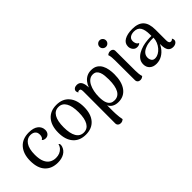

<svg xmlns="http://www.w3.org/2000/svg" viewBox="-3 -1468 2446 2446"><g transform="rotate(-45 1220.0 -245.5)"><path d="M278 13Q167 13 104.5 -55Q42 -123 42 -253Q42 -378 105.5 -450.5Q169 -523 285 -523Q370 -523 414 -487Q458 -451 458 -396Q458 -360 438 -338Q418 -316 386 -316Q372 -316 357.5 -321Q343 -326 335 -337Q351 -345 359 -362Q367 -379 367 -403Q367 -432 354.5 -450.5Q342 -469 322 -477Q302 -485 276 -485Q216 -485 177.5 -429.5Q139 -374 139 -267Q139 -187 160.5 -138.5Q182 -90 219.5 -68.5Q257 -47 303 -47Q339 -47 368.5 -59Q398 -71 419 -94Q440 -117 448 -150Q458 -146 462 -134Q466 -122 459 -96Q442 -43 394 -15Q346 13 278 13Z M782 13Q672 13 610.5 -57.5Q549 -128 549 -254Q549 -381 610.5 -452Q672 -523 782 -523Q892 -523 953 -452Q1014 -381 1014 -254Q1014 -128 953 -57.5Q892 13 782 13ZM782 -25Q848 -25 882.5 -84Q917 -143 917 -254Q917 -366 882.5 -425.5Q848 -485 782 -485Q715 -485 680.5 -425.5Q646 -366 646 -254Q646 -143 680.5 -84Q715 -25 782 -25Z M1408 -523Q1461 -523 1495 -500.5Q1529 -478 1548 -442Q1567 -406 1574.5 -362.5Q1582 -319 1582 -277Q1582 -139 1525.5 -63Q1469 13 1370 13Q1320 13 1285.5 -7Q1251 -27 1236 -62V44Q1236 65 1237.5 94Q1239 123 1242.5 152.5Q1246 182 1251 203Q1245 209 1231.5 216.5Q1218 224 1199 224Q1176 224 1161 210.5Q1146 197 1146 175L1147 -398Q1147 -426 1141 -437.5Q1135 -449 1119 -449Q1114 -449 1106 -447Q1098 -445 1093 -435Q1087 -444 1084 -453Q1081 -462 1081 -469Q1081 -491 1099 -505Q1117 -519 1145 -519Q1191 -519 1211.5 -482.5Q1232 -446 1232 -382V-298L1210 -291Q1216 -343 1231.5 -385.5Q1247 -428 1271.5 -458.5Q1296 -489 1330 -506Q1364 -523 1408 -523ZM1383 -469Q1348 -469 1320.5 -448Q1293 -427 1274.5 -390.5Q1256 -354 1246.5 -307.5Q1237 -261 1237 -210Q1237 -174 1242 -142.5Q1247 -111 1259.5 -87.5Q1272 -64 1294 -51Q1316 -38 1349 -38Q1417 -38 1451 -98.5Q1485 -159 1485 -277Q1485 -313 1481.5 -347.5Q1478 -382 1467.5 -409.5Q1457 -437 1437 -453Q1417 -469 1383 -469Z M1753 -598Q1729 -598 1711.5 -615Q1694 -632 1694 -656Q1694 -681 1711.5 -698Q1729 -715 1753 -715Q1777 -715 1794 -698Q1811 -681 1811 -656Q1811 -632 1794 -615Q1777 -598 1753 -598ZM1802 -120Q1802 -91 1805 -62Q1808 -33 1816 -9Q1810 -3 1796.5 4.5Q1783 12 1764 12Q1742 12 1727.5 -1.5Q1713 -15 1713 -38L1712 -391Q1712 -421 1709.5 -450Q1707 -479 1698 -503Q1705 -509 1718 -516Q1731 -523 1750 -523Q1772 -523 1786.5 -510.5Q1801 -498 1801 -474Z M2357 10Q2312 10 2288.5 -21Q2265 -52 2265 -122V-202L2285 -194Q2269 -135 2236 -88.5Q2203 -42 2157 -15.5Q2111 11 2056 11Q1998 11 1964 -20.5Q1930 -52 1930 -105Q1930 -148 1952.5 -180Q1975 -212 2013 -234Q2051 -256 2097 -269Q2139 -280 2182 -284Q2225 -288 2260 -287V-312Q2260 -398 2233 -441.5Q2206 -485 2141 -485Q2118 -485 2095.5 -478Q2073 -471 2058.5 -453.5Q2044 -436 2044 -405Q2044 -386 2053.5 -364.5Q2063 -343 2086 -334Q2076 -322 2062 -317.5Q2048 -313 2033 -313Q1996 -313 1974.5 -340.5Q1953 -368 1953 -402Q1953 -461 2006 -492Q2059 -523 2149 -523Q2254 -523 2303.5 -470.5Q2353 -418 2353 -307V-113Q2353 -60 2388 -60Q2395 -60 2404.5 -64.5Q2414 -69 2420 -79Q2426 -70 2428.5 -61.5Q2431 -53 2431 -45Q2431 -22 2410 -6Q2389 10 2357 10ZM2099 -51Q2126 -52 2155 -68.5Q2184 -85 2208 -113Q2232 -141 2247 -177Q2262 -213 2263 -253Q2240 -254 2213.5 -252.5Q2187 -251 2161.5 -246Q2136 -241 2116 -232Q2075 -217 2052 -190Q2029 -163 2029 -125Q2029 -96 2045 -72.5Q2061 -49 2099 -51Z"/></g></svg>

Font: Arima Medium
Style: Regular
Weight: 500
Designer: Joana Correia and Natanael Gama
Foundry: NDISCOVER
Version: Version 1.101;gftools[0.9.23]